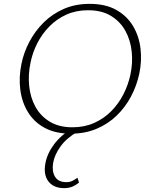

<svg xmlns="http://www.w3.org/2000/svg" viewBox="-20 -685 779 994"><path d="M347 7Q267 7 211.5 -23Q156 -53 124.5 -105Q93 -157 85 -221.5Q77 -286 91 -354Q103 -414 132.5 -469.5Q162 -525 206.5 -569Q251 -613 310.5 -639Q370 -665 444 -665Q526 -665 581.5 -634Q637 -603 668.5 -550.5Q700 -498 707.5 -433.5Q715 -369 701 -303Q688 -242 658.5 -186Q629 -130 584 -86.5Q539 -43 479.5 -18Q420 7 347 7ZM355 -26Q417 -26 467.5 -48.5Q518 -71 556 -109.5Q594 -148 619 -197Q644 -246 655 -298Q668 -358 662 -417Q656 -476 629.5 -524.5Q603 -573 555 -602.5Q507 -632 436 -632Q374 -632 324 -609.5Q274 -587 236 -548.5Q198 -510 173 -461Q148 -412 138 -360Q125 -300 131 -240.5Q137 -181 163 -133Q189 -85 237 -55.5Q285 -26 355 -26ZM312 289Q258 289 231 254.5Q204 220 215 161Q224 110 260 62Q296 14 358 -24L383 -4Q324 30 293 73.5Q262 117 255 159Q248 202 265 230Q282 258 323 258Q341 258 354.5 251.5Q368 245 381 235L389 260Q371 275 352.5 282Q334 289 312 289Z"/></svg>

Font: Ysabeau Infant ExtraLight
Style: Italic
Weight: 250
Italic angle: -12°
Designer: Christian Thalmann (Catharsis Fonts)
Version: Version 2.001;gftools[0.9.30]; featfreeze: ss01,ss02,lnum